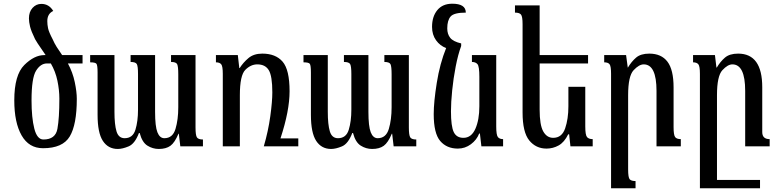

<svg xmlns="http://www.w3.org/2000/svg" viewBox="-20 -789 4190 1035"><path d="M212 10Q136 10 96.5 -59Q57 -128 57 -248Q57 -385 111 -438.5Q165 -492 219 -492H226Q213 -512 198 -533Q183 -554 169 -578Q148 -621 142 -646Q136 -671 136 -690Q136 -725 155.5 -746.5Q175 -768 203 -768Q244 -768 267 -730Q235 -715 235 -675Q235 -657 239 -637Q243 -617 264 -577Q273 -556 285.5 -536Q298 -516 315 -492H425V-447H346Q372 -399 383 -346.5Q394 -294 394 -256Q394 -117 356 -53.5Q318 10 212 10ZM150 -248Q150 -154 165 -95.5Q180 -37 214 -37Q279 -37 289.5 -94.5Q300 -152 300 -257Q300 -304 289.5 -354Q279 -404 254 -447H233Q199 -447 174.5 -408Q150 -369 150 -248Z M902 -455V-492H1034V-102Q1034 -60 1041.5 -48.5Q1049 -37 1074 -37V0H952L944 -68H942Q922 -20 898.5 -3Q875 14 836 14Q803 14 774.5 -4Q746 -22 733 -72H729Q707 -14 673.5 0Q640 14 615 14Q563 14 534.5 -29.5Q506 -73 506 -170V-398Q506 -437 500 -445Q494 -453 466 -453V-492H597V-186Q597 -118 608 -81Q619 -44 652 -44Q696 -44 710 -89.5Q724 -135 724 -198V-390Q724 -432 717.5 -443.5Q711 -455 684 -455V-492H816V-186Q816 -108 828.5 -76Q841 -44 866 -44Q911 -44 926 -94Q941 -144 941 -211V-388Q941 -431 935 -443Q929 -455 902 -455Z M1273 -276V0H1181V-391Q1181 -432 1172.5 -442.5Q1164 -453 1144 -453V-492H1262L1270 -422H1272Q1291 -452 1319.5 -476Q1348 -500 1394 -500Q1466 -500 1503.5 -456.5Q1541 -413 1541 -297Q1541 -192 1492 -43H1588V0H1402Q1426 -82 1437 -162Q1448 -242 1448 -291Q1448 -379 1429 -410.5Q1410 -442 1367 -442Q1332 -442 1302.5 -412.5Q1273 -383 1273 -276Z M2052 -455V-492H2184V-102Q2184 -60 2191.5 -48.5Q2199 -37 2224 -37V0H2102L2094 -68H2092Q2072 -20 2048.5 -3Q2025 14 1986 14Q1953 14 1924.5 -4Q1896 -22 1883 -72H1879Q1857 -14 1823.5 0Q1790 14 1765 14Q1713 14 1684.5 -29.5Q1656 -73 1656 -170V-398Q1656 -437 1650 -445Q1644 -453 1616 -453V-492H1747V-186Q1747 -118 1758 -81Q1769 -44 1802 -44Q1846 -44 1860 -89.5Q1874 -135 1874 -198V-390Q1874 -432 1867.5 -443.5Q1861 -455 1834 -455V-492H1966V-186Q1966 -108 1978.5 -76Q1991 -44 2016 -44Q2061 -44 2076 -94Q2091 -144 2091 -211V-388Q2091 -431 2085 -443Q2079 -455 2052 -455Z M2563 -69Q2550 -35 2518.5 -11.5Q2487 12 2448 12Q2388 12 2353 -29Q2318 -70 2318 -174Q2318 -239 2334.5 -342.5Q2351 -446 2385 -530Q2352 -542 2330.5 -572Q2309 -602 2309 -644Q2309 -700 2337.5 -734.5Q2366 -769 2418 -769Q2491 -769 2491 -721Q2427 -721 2409 -700Q2391 -679 2391 -636Q2391 -605 2407 -585Q2423 -565 2466 -555V-541Q2449 -495 2436.5 -430.5Q2424 -366 2417.5 -301.5Q2411 -237 2411 -189Q2411 -108 2426 -77Q2441 -46 2478 -46Q2521 -46 2542.5 -94.5Q2564 -143 2564 -216V-375Q2564 -431 2554 -443Q2544 -455 2524 -455V-492H2655V-108Q2655 -61 2664 -50Q2673 -39 2692 -39V0H2575L2567 -69Z M3043 -65Q3022 -22 2991.5 -5Q2961 12 2926 12Q2869 12 2833 -32Q2797 -76 2797 -183V-659Q2797 -700 2788.5 -710.5Q2780 -721 2756 -721V-760H2889V-492H3150V-447H2889V-198Q2889 -115 2908.5 -80.5Q2928 -46 2962 -46Q3009 -46 3026.5 -97Q3044 -148 3044 -216V-321H3135V-108Q3135 -61 3144.5 -50Q3154 -39 3175 -39V0H3055L3048 -65Z M3611 -104Q3611 -61 3619.5 -50Q3628 -39 3650 -39V0H3519V-299Q3519 -442 3450 -442Q3425 -442 3395.5 -410.5Q3366 -379 3366 -276V124Q3366 168 3374.5 177.5Q3383 187 3406 187V226H3274V-391Q3274 -432 3266 -442.5Q3258 -453 3237 -453V-492H3355L3364 -425H3365Q3384 -457 3409 -478.5Q3434 -500 3480 -500Q3545 -500 3578 -456.5Q3611 -413 3611 -318Z M3753 226V-391Q3753 -432 3744.5 -442.5Q3736 -453 3716 -453V-492H3834L3842 -425H3844Q3863 -457 3888 -478.5Q3913 -500 3959 -500Q4089 -500 4089 -319V-77Q4089 -39 4129 -39V0H3997V-299Q3997 -442 3928 -442Q3903 -442 3874 -410.5Q3845 -379 3845 -276V181H4077V226Z"/></svg>

Font: Noto Serif Armenian Condensed Regular
Style: Regular
Weight: 400
Width: 3
Designer: Monotype Design Team
Foundry: Monotype Imaging Inc.
Version: Version 1.900